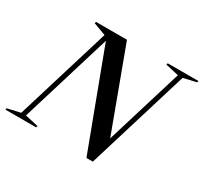

<svg xmlns="http://www.w3.org/2000/svg" viewBox="-188 -919 1197 1132"><g transform="rotate(30 411.0 -353.5)"><path d="M771.5 -684.5 560 8H516.5L270.5 -647.5L82.5 -31L172.5 -10.5L169.5 0H-40L-37 -10.5L50.5 -30.5L246.5 -673L161.5 -704.5L164.5 -715H375L580 -162L739.5 -684L649.5 -704.5L652.5 -715H862L858.5 -704.5Z"/></g></svg>

Font: Newsreader Display Medium
Style: Italic
Weight: 500
Italic angle: -17°
Designer: Hugues Gentile
Foundry: Production Type
Version: Version 1.001